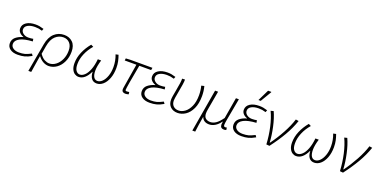

<svg xmlns="http://www.w3.org/2000/svg" viewBox="-17 -1846 6079 3072"><g transform="rotate(20 3023.0 -310.0)"><path d="M25 -119Q25 -183 72.5 -223Q120 -263 194 -284V-288Q153 -301 126 -330Q99 -359 99 -399Q99 -464 158 -502.5Q217 -541 313 -541Q350 -541 380.5 -535.5Q411 -530 453 -517L439 -481Q403 -492 377 -496Q351 -500 316 -500Q242 -500 194.5 -473.5Q147 -447 147 -399Q147 -359 183 -331.5Q219 -304 270 -304Q315 -304 354 -312L361 -270Q219 -262 146.5 -223.5Q74 -185 74 -125Q74 -81 112 -54.5Q150 -28 210 -28Q267 -28 309 -39Q351 -50 415 -83L437 -51Q372 -14 321 -0.5Q270 13 203 13Q122 13 73.5 -22.5Q25 -58 25 -119Z M801 -541Q888 -541 944.5 -487Q1001 -433 1001 -327Q1001 -230 964 -152Q927 -74 865 -30.5Q803 13 731 13Q684 13 637 -12Q590 -37 550 -90L535 0Q519 92 504 197H455L541 -286Q564 -414 633.5 -477.5Q703 -541 801 -541ZM951 -326Q951 -409 909.5 -454.5Q868 -500 800 -500Q725 -500 665.5 -445.5Q606 -391 585 -271L561 -133Q603 -73 646 -51Q689 -29 726 -29Q785 -29 837 -68.5Q889 -108 920 -176Q951 -244 951 -326Z M1106 -171Q1106 -267 1146.5 -362Q1187 -457 1257 -541L1299 -520Q1231 -442 1193 -351.5Q1155 -261 1155 -175Q1155 -102 1181.5 -65.5Q1208 -29 1247 -29Q1288 -29 1328 -66.5Q1368 -104 1397 -178.5Q1426 -253 1436 -358H1493Q1460 -249 1460 -177Q1460 -104 1482.5 -66.5Q1505 -29 1547 -29Q1589 -29 1627.5 -66.5Q1666 -104 1690 -172Q1714 -240 1714 -326Q1714 -431 1676 -529L1723 -539Q1741 -489 1752 -439Q1763 -389 1763 -327Q1763 -226 1733 -148.5Q1703 -71 1654 -29Q1605 13 1548 13Q1491 13 1460 -27.5Q1429 -68 1427 -140H1423Q1388 -66 1342 -26.5Q1296 13 1240 13Q1206 13 1175.5 -6.5Q1145 -26 1125.5 -67.5Q1106 -109 1106 -171Z M1975 -44Q1975 -53 1978 -74L2046 -487H1847L1852 -524L1930 -528H2304L2297 -487H2095Q2022 -94 2022 -51Q2022 -33 2048 -33Q2060 -33 2088 -37L2092 1Q2075 5 2062.5 7.5Q2050 10 2036 10Q2008 10 1991.5 -4Q1975 -18 1975 -44Z M2271 -119Q2271 -183 2318.5 -223Q2366 -263 2440 -284V-288Q2399 -301 2372 -330Q2345 -359 2345 -399Q2345 -464 2404 -502.5Q2463 -541 2559 -541Q2596 -541 2626.5 -535.5Q2657 -530 2699 -517L2685 -481Q2649 -492 2623 -496Q2597 -500 2562 -500Q2488 -500 2440.5 -473.5Q2393 -447 2393 -399Q2393 -359 2429 -331.5Q2465 -304 2516 -304Q2561 -304 2600 -312L2607 -270Q2465 -262 2392.5 -223.5Q2320 -185 2320 -125Q2320 -81 2358 -54.5Q2396 -28 2456 -28Q2513 -28 2555 -39Q2597 -50 2661 -83L2683 -51Q2618 -14 2567 -0.5Q2516 13 2449 13Q2368 13 2319.5 -22.5Q2271 -58 2271 -119Z M2758 -152Q2758 -178 2764.5 -217.5Q2771 -257 2783 -322Q2798 -404 2804.5 -450.5Q2811 -497 2810 -528L2858 -530Q2859 -499 2850.5 -442Q2842 -385 2826 -300Q2804 -183 2804 -156Q2804 -95 2838 -62Q2872 -29 2928 -29Q2982 -29 3034 -66.5Q3086 -104 3120.5 -181Q3155 -258 3155 -370Q3155 -413 3149.5 -455.5Q3144 -498 3135 -527L3184 -539Q3205 -460 3205 -374Q3205 -245 3164 -158Q3123 -71 3059 -29Q2995 13 2925 13Q2852 13 2805 -30Q2758 -73 2758 -152Z M3371 -528H3422L3366 -212Q3358 -169 3358 -139Q3358 -80 3389 -54.5Q3420 -29 3468 -29Q3513 -29 3559.5 -58.5Q3606 -88 3665 -169L3726 -528H3776L3748 -376Q3721 -232 3708.5 -161Q3696 -90 3696 -67Q3696 -46 3703.5 -39.5Q3711 -33 3725 -33Q3733 -33 3749 -37L3755 2Q3734 10 3718 10Q3686 10 3669 -5Q3652 -20 3651 -55Q3651 -64 3657 -103H3652Q3611 -45 3562 -16Q3513 13 3464 13Q3365 13 3336 -70Q3321 15 3312.5 74.5Q3304 134 3296 197H3247Z M3833 -119Q3833 -183 3880.5 -223Q3928 -263 4002 -284V-288Q3961 -301 3934 -330Q3907 -359 3907 -399Q3907 -464 3966 -502.5Q4025 -541 4121 -541Q4158 -541 4188.5 -535.5Q4219 -530 4261 -517L4247 -481Q4211 -492 4185 -496Q4159 -500 4124 -500Q4050 -500 4002.5 -473.5Q3955 -447 3955 -399Q3955 -359 3991 -331.5Q4027 -304 4078 -304Q4123 -304 4162 -312L4169 -270Q4027 -262 3954.5 -223.5Q3882 -185 3882 -125Q3882 -81 3920 -54.5Q3958 -28 4018 -28Q4075 -28 4117 -39Q4159 -50 4223 -83L4245 -51Q4180 -14 4129 -0.5Q4078 13 4011 13Q3930 13 3881.5 -22.5Q3833 -58 3833 -119ZM4168 -817H4221L4224 -811L4113 -624H4074Z M4316 -529 4364 -541Q4410 -441 4440 -303Q4470 -165 4476 -47H4482Q4565 -160 4636.5 -291Q4708 -422 4743 -536L4793 -528Q4748 -396 4672 -265Q4596 -134 4490 5L4436 0Q4428 -148 4397 -286Q4366 -424 4316 -529Z M4811 -171Q4811 -267 4851.5 -362Q4892 -457 4962 -541L5004 -520Q4936 -442 4898 -351.5Q4860 -261 4860 -175Q4860 -102 4886.5 -65.5Q4913 -29 4952 -29Q4993 -29 5033 -66.5Q5073 -104 5102 -178.5Q5131 -253 5141 -358H5198Q5165 -249 5165 -177Q5165 -104 5187.5 -66.5Q5210 -29 5252 -29Q5294 -29 5332.5 -66.5Q5371 -104 5395 -172Q5419 -240 5419 -326Q5419 -431 5381 -529L5428 -539Q5446 -489 5457 -439Q5468 -389 5468 -327Q5468 -226 5438 -148.5Q5408 -71 5359 -29Q5310 13 5253 13Q5196 13 5165 -27.5Q5134 -68 5132 -140H5128Q5093 -66 5047 -26.5Q5001 13 4945 13Q4911 13 4880.5 -6.5Q4850 -26 4830.5 -67.5Q4811 -109 4811 -171Z M5569 -529 5617 -541Q5663 -441 5693 -303Q5723 -165 5729 -47H5735Q5818 -160 5889.5 -291Q5961 -422 5996 -536L6046 -528Q6001 -396 5925 -265Q5849 -134 5743 5L5689 0Q5681 -148 5650 -286Q5619 -424 5569 -529Z"/></g></svg>

Font: Nebula Sans Light
Style: Regular
Weight: 300
Italic angle: -9°
Designer: Paul D. Hunt for Adobe (as Source Sans)
Foundry: Nebula Entertainment & Broadcasting LLC
Version: Version 1.010